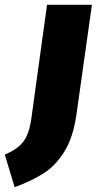

<svg xmlns="http://www.w3.org/2000/svg" viewBox="-134 -554 403 800"><path d="M-114 90Q-62 69 -37 36.5Q-12 4 -3 -63L62 -534H249L184 -73Q170 21 133 79.5Q96 138 46.5 169Q-3 200 -73 226Z"/></svg>

Font: Fira Sans Extra Condensed Black
Style: Italic
Weight: 900
Width: 3
Italic angle: -8°
Designer: Carrois Corporate & Edenspiekermann AG
Foundry: Carrois Corporate GbR & Edenspiekermann AG
Version: Version 4.203